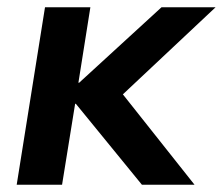

<svg xmlns="http://www.w3.org/2000/svg" viewBox="-20 -509 614 529"><path d="M26 0 104 -489H229L196 -281H198L425 -489H574L294 -226V-280L516 0H371L189 -223H187L151 0Z"/></svg>

Font: Nunito Sans 12pt ExtraLight 12pt
Style: Bold Italic
Weight: 700
Italic angle: -9°
Version: Version 3.101;gftools[0.9.27]